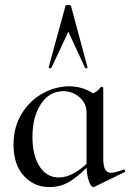

<svg xmlns="http://www.w3.org/2000/svg" viewBox="-20 -750 530 781"><path d="M35 -162Q35 -234 68.5 -288Q102 -342 154.5 -370.5Q207 -399 262 -399Q297 -399 329 -386Q361 -373 383 -350L332 -292Q332 -329 304 -354Q276 -379 237 -379Q181 -379 146.5 -327Q112 -275 112 -193Q112 -118 141 -73Q170 -28 220 -28Q279 -28 349 -100L357 -93Q313 -45 272.5 -17Q232 11 181 11Q119 11 77 -34.5Q35 -80 35 -162ZM332 -81V-360Q356 -368 368 -375Q380 -382 390 -396Q391 -397 393 -397Q395 -397 397.5 -395.5Q400 -394 400 -393V-107Q400 -75 407.5 -61Q415 -47 433 -47Q446 -47 482 -60L484 -61Q487 -61 488.5 -56Q490 -51 487 -50L364 10L360 11Q350 11 341 -15Q332 -41 332 -81ZM326 -474 258 -621 189 -474Q188 -471 182.5 -472.5Q177 -474 178 -476L246 -725Q247 -730 257 -730Q268 -730 269 -725L336 -476Q338 -474 332.5 -472.5Q327 -471 326 -474Z"/></svg>

Font: Cormorant Infant Medium
Style: Regular
Weight: 500
Designer: Christian Thalmann (Catharsis Fonts)
Foundry: Catharsis Fonts
Version: Version 4.000